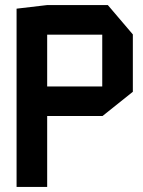

<svg xmlns="http://www.w3.org/2000/svg" viewBox="-20 -733 559 753"><path d="M45 0V-699L164 -713H165V0ZM165 -278V-394H381V-278ZM381 -278V-597H501V-373L382 -278ZM165 -597V-713H403L501 -598V-597Z"/></svg>

Font: Foldit Medium
Style: Regular
Weight: 500
Version: Version 1.003